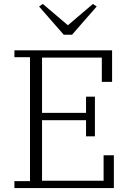

<svg xmlns="http://www.w3.org/2000/svg" viewBox="-20 -953 657 973"><path d="M53 -35H132V-663H53V-698H548V-538H496V-661H193V-381H416V-463H461V-262H416V-344H193V-37H505V-166H557V0H53ZM178 -920 197 -933 324 -825 451 -933 470 -920 345 -777H303Z"/></svg>

Font: IBM Plex Serif Light
Style: Regular
Weight: 300
Designer: Mike Abbink, Paul van der Laan, Pieter van Rosmalen
Foundry: Bold Monday
Version: Version 3.001